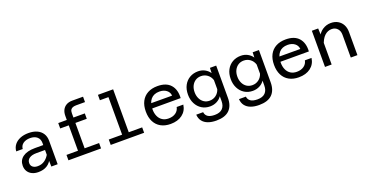

<svg xmlns="http://www.w3.org/2000/svg" viewBox="-35 -1669 5270 2744"><g transform="rotate(-20 2600.0 -296.5)"><path d="M469 0 465 -125V-360Q465 -419 426.5 -452.5Q388 -486 321 -486Q256 -486 215 -456.5Q174 -427 170 -375H71Q76 -434 109 -475.5Q142 -517 197 -539.5Q252 -562 324 -562Q398 -562 452 -537.5Q506 -513 535.5 -467Q565 -421 565 -355V0ZM270 12Q216 12 175 -7.5Q134 -27 111 -63.5Q88 -100 88 -149Q88 -234 153.5 -281Q219 -328 337 -328H478V-253H333Q265 -253 226.5 -227Q188 -201 188 -154Q188 -115 215.5 -93Q243 -71 290 -71Q350 -71 396.5 -103.5Q443 -136 472 -193L483 -119Q457 -56 403 -22Q349 12 270 12Z M904 0V-612Q904 -663 923 -701Q942 -739 979.5 -761Q1017 -783 1072 -783H1236V-701H1102Q1075 -701 1052.5 -694Q1030 -687 1017.5 -668.5Q1005 -650 1005 -615V0ZM774 -468V-550H1178V-468ZM729 0V-82H1225V0Z M1575 0V-735H1676V0ZM1372 0V-82H1880V0ZM1445 -653V-735H1625V-653Z M2281 12Q2196 12 2134 -22.5Q2072 -57 2039 -121.5Q2006 -186 2006 -276Q2006 -366 2039.5 -430Q2073 -494 2135.5 -528Q2198 -562 2285 -562Q2418 -562 2483 -488.5Q2548 -415 2540 -287H2086L2087 -363L2437 -362Q2433 -415 2391 -447Q2349 -479 2285 -479Q2199 -479 2153 -425Q2107 -371 2107 -272Q2107 -213 2127.5 -167.5Q2148 -122 2187 -97Q2226 -72 2281 -72Q2346 -72 2389.5 -103Q2433 -134 2443 -187H2544Q2531 -94 2461 -41Q2391 12 2281 12Z M3078 -471 3081 -550H3176V-60Q3176 62 3110.5 126Q3045 190 2913 190Q2840 190 2786.5 170Q2733 150 2702.5 110.5Q2672 71 2668 12H2773Q2778 57 2813.5 81.5Q2849 106 2918 106Q2996 106 3035.5 66Q3075 26 3075 -48V-121Q3047 -79 3000.5 -55Q2954 -31 2897 -31Q2826 -31 2771.5 -65Q2717 -99 2686 -159.5Q2655 -220 2655 -296Q2655 -378 2687 -437.5Q2719 -497 2775 -529.5Q2831 -562 2902 -562Q2959 -562 3005 -537Q3051 -512 3078 -471ZM2919 -110Q2973 -110 3015.5 -141.5Q3058 -173 3075 -227V-366Q3058 -420 3015.5 -451.5Q2973 -483 2919 -483Q2870 -483 2833.5 -459Q2797 -435 2776.5 -393.5Q2756 -352 2756 -297Q2756 -243 2776.5 -200.5Q2797 -158 2833.5 -134Q2870 -110 2919 -110Z M3728 -471 3731 -550H3826V-60Q3826 62 3760.5 126Q3695 190 3563 190Q3490 190 3436.5 170Q3383 150 3352.5 110.5Q3322 71 3318 12H3423Q3428 57 3463.5 81.5Q3499 106 3568 106Q3646 106 3685.5 66Q3725 26 3725 -48V-121Q3697 -79 3650.5 -55Q3604 -31 3547 -31Q3476 -31 3421.5 -65Q3367 -99 3336 -159.5Q3305 -220 3305 -296Q3305 -378 3337 -437.5Q3369 -497 3425 -529.5Q3481 -562 3552 -562Q3609 -562 3655 -537Q3701 -512 3728 -471ZM3569 -110Q3623 -110 3665.5 -141.5Q3708 -173 3725 -227V-366Q3708 -420 3665.5 -451.5Q3623 -483 3569 -483Q3520 -483 3483.5 -459Q3447 -435 3426.5 -393.5Q3406 -352 3406 -297Q3406 -243 3426.5 -200.5Q3447 -158 3483.5 -134Q3520 -110 3569 -110Z M4231 12Q4146 12 4084 -22.5Q4022 -57 3989 -121.5Q3956 -186 3956 -276Q3956 -366 3989.5 -430Q4023 -494 4085.5 -528Q4148 -562 4235 -562Q4368 -562 4433 -488.5Q4498 -415 4490 -287H4036L4037 -363L4387 -362Q4383 -415 4341 -447Q4299 -479 4235 -479Q4149 -479 4103 -425Q4057 -371 4057 -272Q4057 -213 4077.5 -167.5Q4098 -122 4137 -97Q4176 -72 4231 -72Q4296 -72 4339.5 -103Q4383 -134 4393 -187H4494Q4481 -94 4411 -41Q4341 12 4231 12Z M5023 0V-347Q5023 -405 4990 -440.5Q4957 -476 4904 -476Q4843 -476 4795.5 -431.5Q4748 -387 4720 -293L4704 -406Q4735 -484 4793.5 -523Q4852 -562 4921 -562Q4983 -562 5028.5 -535.5Q5074 -509 5099 -462Q5124 -415 5124 -351V0ZM4631 0V-550H4727L4732 -426V0Z"/></g></svg>

Font: Azeret Mono Thin
Style: Regular
Weight: 400
Version: Version 1.002